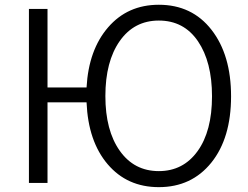

<svg xmlns="http://www.w3.org/2000/svg" viewBox="-20 -769 1042 807"><path d="M422.9 -365.2Q422.9 -220.7 483.4 -135.3Q543.9 -49.8 647.5 -49.8Q750 -49.8 810.5 -133.8Q871.1 -217.8 871.1 -364.3Q871.1 -508.8 812 -595.7Q752.9 -682.6 647.5 -682.6Q543.9 -682.6 483.4 -596.7Q422.9 -510.7 422.9 -365.2ZM101.6 0V-731.4H179.7V-401.4H343.8Q352.5 -559.6 434.6 -654.3Q516.6 -749 647.5 -749Q787.1 -749 869.1 -643.6Q951.2 -538.1 951.2 -364.3Q951.2 -188.5 868.2 -85.4Q785.2 17.6 647.5 17.6Q514.6 17.6 432.6 -78.6Q350.6 -174.8 343.8 -338.9H179.7V0Z"/></svg>

Font: Gothic A1
Style: Regular
Weight: 400
Designer: HanYang I&C Co.,Ltd.
Foundry: HanYang I&C Co.,Ltd.
Version: Version 2.50